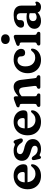

<svg xmlns="http://www.w3.org/2000/svg" viewBox="1294 -2022 740 3367"><g transform="rotate(-90 1663.5 -338.0)"><path d="M467 -293.5Q467 -225 395 -225H152Q161.5 -156.5 201 -121Q240.5 -85.5 300.5 -85.5Q342 -85.5 373.5 -103.8Q405 -122 423 -148Q439 -164.5 449.5 -164Q467.5 -163.5 467 -140Q465.5 -101 440 -66.2Q414.5 -31.5 369.5 -10Q324.5 11.5 263.5 11.5Q191.5 11.5 138.8 -18.2Q86 -48 57.2 -101Q28.5 -154 28.5 -223.5Q28.5 -293.5 56.8 -349Q85 -404.5 138.8 -436.5Q192.5 -468.5 268.5 -468.5Q328.5 -468.5 373 -445.5Q417.5 -422.5 442.2 -382.8Q467 -343 467 -293.5ZM250 -400.5Q208.5 -400.5 180.5 -367.8Q152.5 -335 150 -274H301Q331.5 -274 331.5 -303Q331.5 -349 308.5 -374.8Q285.5 -400.5 250 -400.5Z M728 -46.5Q759 -46.5 775.2 -61Q791.5 -75.5 791.5 -97.5Q791.5 -121 773 -135.8Q754.5 -150.5 715.5 -161Q615.5 -185.5 571.5 -223.2Q527.5 -261 527.5 -322.5Q527.5 -386.5 572.5 -427.5Q617.5 -468.5 708.5 -468.5Q753 -468.5 778 -457.2Q803 -446 817 -446Q829.5 -446 836 -457.5Q842.5 -469 857.5 -469Q868.5 -469 877.5 -461.5Q886.5 -454 893 -435.5L914 -371Q931 -320 900.5 -309Q886 -303.5 870.5 -309.2Q855 -315 844 -330.5Q795 -411.5 715.5 -411.5Q678.5 -411.5 661.5 -395Q644.5 -378.5 644.5 -355Q644.5 -329 666.8 -312.8Q689 -296.5 736.5 -285Q821.5 -268 865 -230.8Q908.5 -193.5 908.5 -130Q908.5 -67.5 860.5 -28Q812.5 11.5 734 11.5Q698 11.5 677 5.2Q656 -1 644.8 -7Q633.5 -13 628 -13Q620 -13 614.5 -7Q609 -1 603 5.2Q597 11.5 588 11.5Q577.5 11.5 570 4.5Q562.5 -2.5 559 -19.5L543 -91Q538 -114.5 540.8 -130Q543.5 -145.5 559 -149.5Q586.5 -157 610.5 -120.5Q652.5 -46.5 728 -46.5Z M1413 -293.5Q1413 -225 1341 -225H1098Q1107.5 -156.5 1147 -121Q1186.5 -85.5 1246.5 -85.5Q1288 -85.5 1319.5 -103.8Q1351 -122 1369 -148Q1385 -164.5 1395.5 -164Q1413.5 -163.5 1413 -140Q1411.5 -101 1386 -66.2Q1360.5 -31.5 1315.5 -10Q1270.5 11.5 1209.5 11.5Q1137.5 11.5 1084.8 -18.2Q1032 -48 1003.2 -101Q974.5 -154 974.5 -223.5Q974.5 -293.5 1002.8 -349Q1031 -404.5 1084.8 -436.5Q1138.5 -468.5 1214.5 -468.5Q1274.5 -468.5 1319 -445.5Q1363.5 -422.5 1388.2 -382.8Q1413 -343 1413 -293.5ZM1196 -400.5Q1154.5 -400.5 1126.5 -367.8Q1098.5 -335 1096 -274H1247Q1277.5 -274 1277.5 -303Q1277.5 -349 1254.5 -374.8Q1231.5 -400.5 1196 -400.5Z M1659 -432.5V-386Q1706.5 -429.5 1746 -449Q1785.5 -468.5 1822.5 -468.5Q1879.5 -468.5 1910.2 -433Q1941 -397.5 1947.5 -336.5L1975 -105.5Q1977 -85.5 1980.8 -77.2Q1984.5 -69 1993.5 -65L2007.5 -60.5Q2017.5 -54.5 2023 -47.5Q2028.5 -40.5 2028.5 -29.5Q2028.5 0 1995.5 0H1820.5Q1790.5 0 1790.5 -29.5Q1790.5 -47 1808 -56.5L1822.5 -62Q1832.5 -66 1837.5 -74.8Q1842.5 -83.5 1840.5 -104L1816.5 -296Q1812 -334.5 1796.5 -353.5Q1781 -372.5 1751 -372.5Q1731 -372.5 1709.2 -362.8Q1687.5 -353 1662 -329.5L1659 -326.5V-105.5Q1659 -84 1663.2 -75Q1667.5 -66 1677 -62L1691.5 -56.5Q1709 -47 1709 -29.5Q1709 0 1678.5 0H1505Q1472 0 1472 -29.5Q1472 -48.5 1493 -60.5L1507 -65Q1516.5 -69 1521 -77.2Q1525.5 -85.5 1525.5 -105.5V-326.5Q1525.5 -344 1520.8 -351Q1516 -358 1506.5 -361L1485 -363.5Q1465 -372 1465 -390Q1465 -411.5 1494.5 -422.5L1574 -452Q1593 -459 1605 -462.5Q1617 -466 1628.5 -466Q1643 -466 1651 -456.8Q1659 -447.5 1659 -432.5Z M2491 -334.5Q2491 -304 2472 -285.2Q2453 -266.5 2422 -266.5Q2391 -266.5 2375 -283.8Q2359 -301 2359 -329.5V-343.5Q2359 -369.5 2340.5 -385Q2322 -400.5 2289 -400.5Q2243.5 -400.5 2213.5 -363.8Q2183.5 -327 2183.5 -263Q2183.5 -178.5 2226.8 -134.2Q2270 -90 2334.5 -90Q2378 -90 2406 -106.8Q2434 -123.5 2451 -148.5Q2468 -164.5 2478 -164.5Q2495.5 -164 2495 -139.5Q2493.5 -99.5 2468.2 -65.2Q2443 -31 2398.8 -9.8Q2354.5 11.5 2295.5 11.5Q2227.5 11.5 2175.2 -17.8Q2123 -47 2093.2 -99.5Q2063.5 -152 2063.5 -221.5Q2063.5 -292 2093.2 -347.8Q2123 -403.5 2177 -436Q2231 -468.5 2304.5 -468.5Q2362 -468.5 2403.8 -450Q2445.5 -431.5 2468.2 -401Q2491 -370.5 2491 -334.5Z M2660.5 -537.5Q2622 -537.5 2598.8 -558.2Q2575.5 -579 2575.5 -613Q2575.5 -647 2598.8 -667.5Q2622 -688 2660.5 -688Q2699.5 -688 2722.8 -667.5Q2746 -647 2746 -613Q2746 -579 2722.8 -558.2Q2699.5 -537.5 2660.5 -537.5ZM2736.5 -432.5V-105.5Q2736.5 -85.5 2741 -77.2Q2745.5 -69 2755 -65L2769 -60.5Q2789.5 -49 2789.5 -29.5Q2789.5 0 2757 0H2582.5Q2549.5 0 2549.5 -29.5Q2549.5 -49 2570.5 -60.5L2584.5 -65Q2594 -69 2598.5 -77.2Q2603 -85.5 2603 -105.5V-326.5Q2603 -344 2598.2 -351Q2593.5 -358 2584 -361L2562.5 -363.5Q2542.5 -372 2542.5 -390Q2542.5 -411.5 2572 -422.5L2651.5 -452Q2670.5 -459 2682.5 -462.5Q2694.5 -466 2706 -466Q2720.5 -466 2728.5 -456.8Q2736.5 -447.5 2736.5 -432.5Z M2842.5 -103.5Q2842.5 -167 2897.2 -204.8Q2952 -242.5 3045.5 -242.5Q3084 -242.5 3116.5 -234.5V-347.5Q3116.5 -379.5 3099.2 -397Q3082 -414.5 3052 -414.5Q3025 -414.5 3010 -403.2Q2995 -392 2995 -375V-347Q2995 -285 2923.5 -285Q2892 -285 2877 -299.8Q2862 -314.5 2862 -339.5Q2862 -371.5 2887.2 -401Q2912.5 -430.5 2961.8 -449.2Q3011 -468 3084 -468Q3167 -468 3208 -432Q3249 -396 3249 -333.5V-98Q3249 -88 3254 -81.2Q3259 -74.5 3269.5 -74.5Q3276 -74.5 3280 -76.8Q3284 -79 3287.5 -82Q3290 -84.5 3293 -86.2Q3296 -88 3300 -88Q3319 -88 3319 -64.5Q3319 -37 3293.2 -12.8Q3267.5 11.5 3223.5 11.5Q3187.5 11.5 3162 -4.5Q3136.5 -20.5 3130 -48Q3102.5 -19.5 3063.2 -4Q3024 11.5 2980.5 11.5Q2917.5 11.5 2880 -20Q2842.5 -51.5 2842.5 -103.5ZM2977.5 -128.5Q2977.5 -97.5 2996.2 -81.2Q3015 -65 3044.5 -65Q3085 -65 3116.5 -91.5V-187Q3088.5 -197 3058.5 -197Q3021.5 -197 2999.5 -178.8Q2977.5 -160.5 2977.5 -128.5Z"/></g></svg>

Font: Fraunces 72pt SuperSoft SemiBold
Style: Regular
Weight: 600
Version: Version 1.000;[b76b70a41]